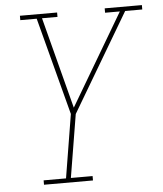

<svg xmlns="http://www.w3.org/2000/svg" viewBox="-53 -566 705 828"><g transform="rotate(-5 300.0 -152.5)"><path d="M104 215V196H201L246 -79L135 -501H64V-520H225V-501H158L261 -105L495 -501H431V-520H592V-501H518L267 -77L222 196H316V215Z"/></g></svg>

Font: Iosevka Etoile Thin Oblique
Style: Regular
Weight: 100
Italic angle: -9°
Designer: Belleve Invis
Foundry: Belleve Invis
Version: Version 15.5.2; ttfautohint (v1.8.4)